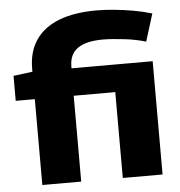

<svg xmlns="http://www.w3.org/2000/svg" viewBox="-53 -800 800 851"><g transform="rotate(-5 347.0 -375.0)"><path d="M101 0V-382H16V-493L101 -504V-518Q101 -593 136.5 -645Q172 -697 240 -723.5Q308 -750 407 -750Q444 -750 485.5 -746Q527 -742 570 -734.5Q613 -727 653 -715L615 -593Q595 -599 571 -604Q547 -609 521 -612Q495 -615 470.5 -617Q446 -619 425 -619Q350 -619 312.5 -593Q275 -567 275 -512V-504H636V0H459V-382H274V0Z"/></g></svg>

Font: Georama SemiExpanded
Style: Bold
Weight: 700
Width: 6
Designer: Jean-Baptiste Levee
Foundry: Production Type
Version: Version 1.001